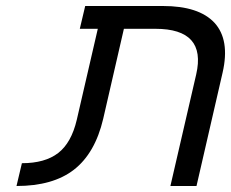

<svg xmlns="http://www.w3.org/2000/svg" viewBox="-20 -620 770 640"><path d="M634 -372Q669 -524 498 -524H393L324 -224Q297 -109 226 -54Q156 0 35 0L53 -76Q130 -76 174 -110Q218 -144 236 -221L306 -524H246L264 -600H523Q643 -600 695 -544Q747 -487 722 -378L635 0H548Z"/></svg>

Font: Miedinger
Style: Italic
Weight: 400
Italic angle: -13°
Version: Version 001.000